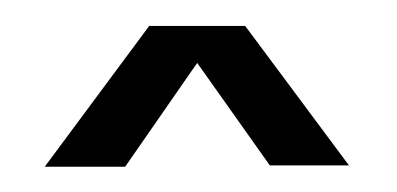

<svg xmlns="http://www.w3.org/2000/svg" viewBox="-20 -743 306 148"><path d="M14.5 -614.5 95 -723H169L249 -615.5H188L132 -694.5L76.5 -614.5Z"/></svg>

Font: Anybody Condensed Medium
Style: Regular
Weight: 500
Width: 3
Designer: Tyler Finck
Foundry: Etcetera Type Company
Version: Version 1.010; ttfautohint (v1.8.3) -l 8 -r 50 -G 200 -x 14 